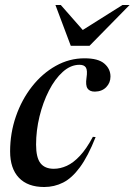

<svg xmlns="http://www.w3.org/2000/svg" viewBox="-20 -738 539 769"><path d="M298.5 -478.5Q263 -478.5 231.5 -450.2Q200 -422 176 -375Q152 -328 138.2 -271.5Q124.5 -215 124.5 -159Q124.5 -107 142 -84.5Q159.5 -62 195.5 -62Q221.5 -62 247.8 -74Q274 -86 300 -113.8Q326 -141.5 352 -190L363 -189Q332.5 -112 300.2 -68.2Q268 -24.5 232.8 -6.8Q197.5 11 157 11Q91 11 55.8 -26Q20.5 -63 20.5 -131.5Q20.5 -205 43.8 -272Q67 -339 108.2 -391.5Q149.5 -444 203.5 -474.2Q257.5 -504.5 318.5 -504.5Q373.5 -504.5 398 -483.2Q422.5 -462 422.5 -431.5Q422.5 -406.5 405.5 -389Q388.5 -371.5 360 -371Q339 -371 330.5 -383.8Q322 -396.5 326.5 -426.5Q331 -456.5 324 -467.5Q317 -478.5 298.5 -478.5ZM499 -718 338.5 -554.5H263.5L202 -718H223.5L325 -602.5H287L470.5 -718Z"/></svg>

Font: Newsreader 60pt Medium
Style: Italic
Weight: 500
Italic angle: -17°
Designer: Hugues Gentile
Foundry: Production Type
Version: Version 1.003